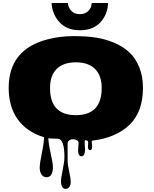

<svg xmlns="http://www.w3.org/2000/svg" viewBox="-20 -909 1010 1263"><path d="M583.5 -889.2H690.9Q689 -817.9 643.1 -765.1Q594.7 -710 504.9 -710Q417.5 -710 368.7 -765.6Q323.2 -817.9 319.3 -889.2H426.3Q428.7 -858.9 449.2 -837.4Q469.7 -815.9 505.1 -815.9Q540.5 -815.9 561.3 -837.2Q582 -858.4 583.5 -889.2ZM493.7 79.1 497.1 32.2Q497.1 20 485.4 13.4Q473.6 6.8 460 6.8Q446.3 6.8 435.5 14.2Q424.8 21.5 424.8 35.2V147.5Q424.8 171.9 435.1 219.2Q445.3 266.6 445.3 286.9Q445.3 307.1 436.5 320.3Q427.7 333.5 412.4 333.5Q397 333.5 389.2 319.8Q381.3 306.2 381.3 284.2Q381.3 262.2 392.6 208Q403.8 153.8 403.8 124Q403.8 3.4 358.9 3.4Q298.3 3.4 298.3 -1.5V-0.5Q298.3 33.2 313.2 98.4Q328.1 163.6 328.1 191.9Q328.1 220.2 317.9 238.5Q307.6 256.8 286.4 256.8Q265.1 256.8 253.2 239.3Q241.2 221.7 241.2 193.6Q241.2 165.5 255.4 97.4Q269.5 29.3 269.5 -5.9Q153.8 -42.5 95.5 -125.5Q37.1 -208.5 37.1 -330.6Q37.1 -583.5 292 -649.9Q374.5 -671.4 462.6 -671.4Q550.8 -671.4 612.5 -661.6Q674.3 -651.9 732.2 -627.2Q790 -602.5 830.8 -564.7Q871.6 -526.9 896 -467Q920.4 -407.2 920.4 -330.6Q920.4 -174.3 832.5 -88.6Q744.6 -2.9 585.4 16.6Q583.5 20 583.5 27.3L585.9 54.2Q585.9 79.1 572.3 79.1Q558.6 79.1 558.6 55.2L560.1 27.8Q560.1 13.2 539.1 13.2Q537.1 17.6 537.1 29.8L539.6 77.1Q539.6 91.8 534.2 105.5Q528.8 119.1 516.1 119.1Q493.7 119.1 493.7 79.1ZM309.1 -330.1Q309.1 -151.4 479 -151.4Q648.9 -151.4 648.9 -330.1Q648.9 -412.1 605 -455.6Q561 -499 479 -499Q397 -499 353 -455.6Q309.1 -412.1 309.1 -330.1Z"/></svg>

Font: Nosifer
Style: Regular
Weight: 400
Version: Version 001.002